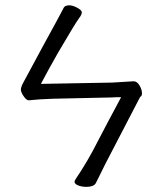

<svg xmlns="http://www.w3.org/2000/svg" viewBox="-20 -719 625 737"><path d="M518 -347Q407 -133 385 -91Q364 -49 358.5 -37.5Q353 -26 347.5 -15.5Q342 -5 322.5 -2.5Q303 0 285 -5.5Q267 -11 266 -21Q266 -24 270 -31Q318 -102 355 -176Q386 -236 445 -346Q423 -346 411 -345L183 -340Q126 -338 91 -334H90Q81 -334 69.5 -351.5Q58 -369 60.5 -380Q63 -391 70 -403Q117 -489 146 -544Q177 -600 192.5 -629Q208 -658 215 -671L225 -690Q229 -697 242 -698.5Q255 -700 274 -690.5Q293 -681 294 -672.5Q295 -664 283 -648.5Q271 -633 203 -517Q167 -454 137 -397L410 -402L493 -407Q506 -407 515.5 -391Q525 -375 525 -361Q525 -350 518 -347Z"/></svg>

Font: Fusion Kai T
Style: Regular
Weight: 400
Designer: Fontworks Inc.
Version: Version 24.134;May 13, 2024